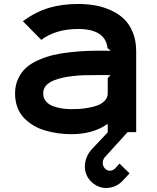

<svg xmlns="http://www.w3.org/2000/svg" viewBox="-20 -659 785 959"><path d="M518.1 -269 532.2 -283.2Q522.5 -284.2 488.8 -284.2Q428.2 -284.2 394 -283.2Q332.5 -279.8 293.9 -271Q244.6 -260.3 220.2 -241.2Q195.8 -222.2 195.8 -191.9Q195.8 -169.4 209.5 -153.1Q223.1 -136.7 245.6 -128.7Q268.1 -120.6 290.3 -117.2Q312.5 -113.8 336.9 -113.8Q357.4 -113.8 377.2 -115Q397 -116.2 424.1 -121.1Q451.2 -126 470.7 -134Q490.2 -142.1 504.2 -157.2Q518.1 -172.4 518.1 -192.9ZM660.2 -402.8V1H617.2L502.9 127Q493.2 137.7 493.2 157.2Q494.1 172.4 505.1 183.3Q516.1 194.3 529.8 193.8Q543.5 192.4 553.2 184.1Q553.2 183.6 577.1 158.2L627 207Q618.7 215.8 609.6 225.8Q600.6 235.8 594.2 242.2Q562.5 277.3 514.2 279.8Q471.7 281.2 438.7 251.2Q405.8 221.2 403.8 175.8Q403.3 150.4 413.3 126Q423.3 101.6 440.9 84L519 1H518.1V-39.1H516.1Q443.8 11.2 336.9 11.2Q303.2 11.2 271.2 6.8Q239.3 2.4 206.8 -6.8Q174.3 -16.1 147.5 -32.2Q120.6 -48.3 99.6 -70.1Q78.6 -91.8 66.9 -123Q55.2 -154.3 55.2 -191.9Q55.2 -232.9 70.8 -266.1Q86.4 -299.3 110.8 -321Q135.3 -342.8 172.4 -359.1Q209.5 -375.5 245.4 -384Q281.2 -392.6 326.9 -397.7Q372.6 -402.8 407 -404.3Q441.4 -405.8 482.9 -405.8Q521 -405.8 533.2 -404.8L517.1 -418.9Q506.3 -514.2 370.1 -514.2Q259.3 -514.2 186 -460L94.2 -553.2Q161.1 -601.6 226.8 -620.4Q292.5 -639.2 370.1 -639.2Q414.1 -639.2 453.9 -632.3Q493.7 -625.5 532.2 -608.4Q570.8 -591.3 598.4 -565.2Q626 -539.1 643.1 -497.6Q660.2 -456.1 660.2 -402.8Z"/></svg>

Font: Sinkin Sans 600 SemiBold
Style: Regular
Weight: 600
Designer: Keith Bates
Foundry: K-Type
Version: Sinkin Sans (version 1.0)  by Keith Bates   •   © 2014   www